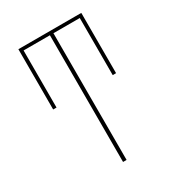

<svg xmlns="http://www.w3.org/2000/svg" viewBox="-178 -838 855 941"><g transform="rotate(-30 250.0 -367.5)"><path d="M240 0V-717H91V-394H72V-735H428V-394H409V-717H260V0Z"/></g></svg>

Font: Iosevka Curly Thin
Style: Regular
Weight: 100
Monospace: yes
Designer: Belleve Invis
Foundry: Belleve Invis
Version: Version 22.1.2; ttfautohint (v1.8.4)